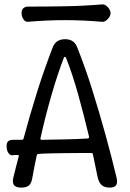

<svg xmlns="http://www.w3.org/2000/svg" viewBox="-20 -852 590 872"><path d="M77 0Q61 0 51.5 -5Q42 -10 39.5 -20.5Q37 -31 41 -47Q46 -70 52.5 -93.5Q59 -117 65 -141Q67 -150 59 -148Q54 -148 48.5 -148Q43 -148 38 -147Q29 -146 23 -151.5Q17 -157 13.5 -166Q10 -175 10 -186V-188Q10 -199 13 -205Q16 -211 22.5 -214Q29 -217 39 -217H79Q86 -217 87 -223Q101 -275 116.5 -328.5Q132 -382 148.5 -434.5Q165 -487 183 -538Q201 -589 219 -636Q233 -674 276 -674Q317 -674 331 -636Q367 -546 399 -444Q431 -342 459 -240.5Q487 -139 509 -47Q515 -22 507.5 -11Q500 0 478 0Q453 0 440 -13Q427 -26 422 -54Q417 -78 412 -102.5Q407 -127 402 -151Q401 -157 395 -157Q365 -157 335 -157Q305 -157 275 -156.5Q245 -156 214.5 -155.5Q184 -155 154 -153Q151 -153 149.5 -151.5Q148 -150 147 -147Q141 -120 136 -93.5Q131 -67 126 -40Q122 -18 110.5 -9Q99 0 77 0ZM170 -217Q222 -218 274.5 -219Q327 -220 378 -223Q382 -223 383.5 -226Q385 -229 384 -233Q360 -334 334 -426.5Q308 -519 280 -589Q278 -594 275 -594Q272 -594 270 -590Q242 -517 214.5 -422.5Q187 -328 164 -225Q163 -221 164.5 -219Q166 -217 170 -217ZM482 -792Q482 -783 476 -773.5Q470 -764 461 -758Q452 -752 443 -753Q275 -768 107 -753Q94 -752 86 -765Q78 -778 78 -792V-793Q78 -807 86 -814.5Q94 -822 107 -822Q191 -822 275 -823.5Q359 -825 443 -832Q452 -833 461 -827Q470 -821 476 -811.5Q482 -802 482 -793Z"/></svg>

Font: Winky Sans Light
Style: Regular
Weight: 300
Designer: Simon Atzbach
Foundry: typofactur
Version: Version 1.205